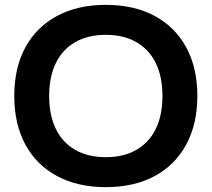

<svg xmlns="http://www.w3.org/2000/svg" viewBox="-20 -760 871 790"><path d="M415.3 10Q299.7 10 214.8 -35.5Q130 -81 84.3 -165.3Q38.7 -249.7 38.7 -365Q38.7 -481 84.3 -565Q130 -649 214.8 -694.5Q299.7 -740 415.3 -740Q532 -740 616.3 -694.5Q700.7 -649 746.3 -565Q792 -481 792 -365Q792 -249.7 746.3 -165.3Q700.7 -81 616.3 -35.5Q532 10 415.3 10ZM415.3 -113.3Q488.7 -113.3 541 -143.3Q593.4 -173.3 620.9 -229.5Q648.4 -285.7 648.4 -365Q648.4 -444.3 620.9 -500.5Q593.4 -556.7 541 -586.7Q488.7 -616.7 415.3 -616.7Q342 -616.7 289.6 -586.7Q237.3 -556.7 209.8 -500.5Q182.3 -444.3 182.3 -365Q182.3 -285.7 209.8 -229.5Q237.3 -173.3 289.6 -143.3Q342 -113.3 415.3 -113.3Z"/></svg>

Font: M PLUS 2 Thin
Style: Regular
Weight: 100
Designer: Coji Morishita
Foundry: UNDERFOREST DESIGN
Version: Version 1.001